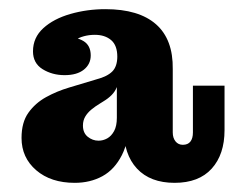

<svg xmlns="http://www.w3.org/2000/svg" viewBox="-20 -707 529 419"><path d="M121 -543Q94 -543 73 -556Q52 -569 52 -595Q52 -625 74.5 -645.5Q97 -666 133.5 -676.5Q170 -687 210 -687Q283 -687 320.5 -654Q358 -621 357 -556L236 -583Q236 -608 222.5 -619.5Q209 -631 187 -631Q162 -631 142.5 -619Q123 -607 116 -586L118 -628Q146 -627 162 -617.5Q178 -608 178 -586Q178 -567 163 -555Q148 -543 121 -543ZM361 -308Q308 -308 279 -339Q250 -370 250 -426V-430H235V-517H232L236 -550V-583L357 -556V-418Q357 -406 363 -398.5Q369 -391 379 -391Q390 -391 395.5 -398Q401 -405 401 -418V-520H470V-423Q470 -370 442 -339Q414 -308 361 -308ZM143 -308Q91 -308 59 -335.5Q27 -363 27 -406Q27 -440 42 -461Q57 -482 80.5 -495Q104 -508 131 -516L191 -534Q214 -540 225 -551Q236 -562 236 -584L238 -517H235Q231 -507 223.5 -499.5Q216 -492 206 -486L198 -481Q188 -475 179.5 -468Q171 -461 166 -452.5Q161 -444 161 -433Q161 -417 171.5 -408.5Q182 -400 195 -400Q205 -400 214 -405Q223 -410 229 -421Q235 -432 235 -450L262 -449Q262 -400 246 -368.5Q230 -337 203.5 -322.5Q177 -308 143 -308Z"/></svg>

Font: Montagu Slab 144pt
Style: Bold
Weight: 700
Designer: Florian Karsten
Foundry: Florian Karsten
Version: Version 1.000